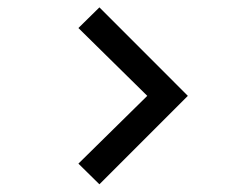

<svg xmlns="http://www.w3.org/2000/svg" viewBox="-20 -571 662 513"><path d="M245.6 -78.6 189.5 -133.8 373.5 -314.9 189.5 -496.1 245.6 -551.3 481.9 -314.9Z"/></svg>

Font: Vela Sans Med
Style: Regular
Weight: 500
Designer: Principal design: Mikhail Sharanda - project Manrope.
Design modification: Ravid Balaliev
Foundry: Mikhail Sharanda
Version: Version 1.001